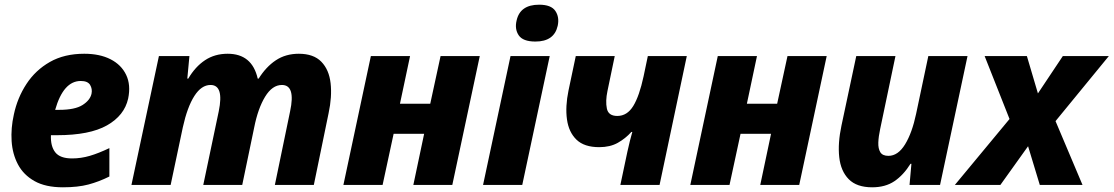

<svg xmlns="http://www.w3.org/2000/svg" viewBox="-20 -788 4744 818"><path d="M248 10Q174 10 127 -16.5Q80 -43 56.5 -87.5Q33 -132 29.5 -187Q26 -242 39 -300Q54 -371 92.5 -430Q131 -489 192.5 -524Q254 -559 339 -559Q405 -559 451 -535.5Q497 -512 517.5 -469Q538 -426 526 -368Q510 -296 436 -254Q362 -212 223 -212H197Q195 -165 215.5 -139Q236 -113 287 -113Q325 -113 362.5 -124Q400 -135 446 -157V-36Q402 -14 357 -2Q312 10 248 10ZM324 -443Q250 -443 215 -320H232Q299 -320 331.5 -340.5Q364 -361 370 -389Q374 -409 364 -426Q354 -443 324 -443Z M540 0 657 -549H787L778 -453H782Q812 -504 853.5 -531.5Q895 -559 950 -559Q1054 -559 1078 -453H1082Q1113 -503 1155 -531Q1197 -559 1253 -559Q1316 -559 1349 -525Q1382 -491 1388.5 -433.5Q1395 -376 1380 -306L1317 0H1151L1216 -314Q1240 -426 1181 -426Q1140 -426 1109.5 -376Q1079 -326 1063 -245L1012 0H846L912 -314Q935 -426 877 -426Q838 -426 808 -379Q778 -332 759 -246L707 0Z M1443 0 1560 -549H1727L1684 -346H1813L1857 -549H2024L1907 0H1741L1787 -218H1657L1610 0Z M2261 -611Q2208 -611 2190 -637.5Q2172 -664 2181 -701Q2196 -768 2277 -768Q2328 -768 2346 -741.5Q2364 -715 2356 -678Q2341 -611 2261 -611ZM2038 0 2155 -549H2322L2205 0Z M2623 0 2653 -142Q2658 -166 2663.5 -187Q2669 -208 2674 -226H2670Q2645 -198 2612 -179.5Q2579 -161 2533 -161Q2469 -161 2436 -193Q2403 -225 2395.5 -279.5Q2388 -334 2402 -402L2433 -549H2599L2568 -400Q2559 -357 2565.5 -325.5Q2572 -294 2610 -294Q2652 -294 2678 -336.5Q2704 -379 2722 -463L2740 -549H2906L2790 0Z M2921 0 3038 -549H3205L3162 -346H3291L3335 -549H3502L3385 0H3219L3265 -218H3135L3088 0Z M3696 10Q3630 10 3596 -24.5Q3562 -59 3555.5 -118.5Q3549 -178 3565 -253L3628 -549H3795L3730 -239Q3723 -207 3722 -181Q3721 -155 3730.5 -139.5Q3740 -124 3765 -124Q3806 -124 3836 -173Q3866 -222 3883 -303L3935 -549H4102L3985 0H3855L3863 -90H3859Q3829 -42 3790.5 -16Q3752 10 3696 10Z M4048 0 4281 -281 4175 -549H4355L4402 -390L4508 -549H4704L4477 -272L4592 0H4410L4360 -165L4242 0Z"/></svg>

Font: Noto Sans ExtraBold
Style: Italic
Weight: 800
Italic angle: -12°
Designer: Monotype Design Team
Foundry: Monotype Imaging Inc.
Version: Version 2.013; ttfautohint (v1.8.4.7-5d5b)